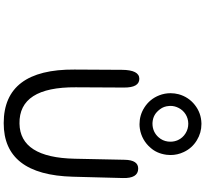

<svg xmlns="http://www.w3.org/2000/svg" viewBox="-343 -1059 1135 1063"><g transform="rotate(90 224.5 -527.5)"><path d="M297.9 -845.7Q313.5 -825.2 330.6 -815.9Q348.6 -805.7 373.5 -804.2Q376 -804.2 378.4 -804.2Q399.9 -804.2 419.9 -813Q439 -821.8 453.1 -837.9Q472.7 -859.9 476.6 -889.2Q477.5 -896 477.5 -903.3Q477.5 -925.3 468.8 -944.8Q456.5 -971.7 431.2 -987.3Q406.7 -1002.4 378.4 -1002.4Q377.4 -1002.4 377 -1002.4Q348.6 -1002 325.2 -987.3Q302.2 -972.7 290 -947.8Q279.3 -926.8 279.3 -903.3Q279.3 -899.4 279.8 -895.5Q281.7 -866.7 297.9 -845.7ZM375.5 -1075.2Q377.9 -1075.2 379.9 -1075.2Q428.2 -1075.2 469.7 -1049.8Q513.2 -1023.4 534.7 -977.5Q551.3 -942.4 551.3 -903.8Q551.3 -892.6 549.8 -881.3Q542.5 -827.6 510.3 -792.5Q490.7 -769.5 463.9 -754.4Q437 -739.3 405.8 -734.4Q393.1 -732.4 380.9 -732.4Q331.1 -732.4 289.1 -758.8Q241.2 -789.1 220.7 -841.8Q209 -871.6 209 -904.3Q209 -927.2 214.8 -949.2Q230 -1003.9 273.9 -1038.6Q318.4 -1073.7 375.5 -1075.2ZM-286.6 -976.1ZM627.4 -725.1Q681.2 -724.1 678.7 -640.1L671.4 -363.3Q661.1 20 374.5 19.5Q75.7 19 78.1 -372.1L79.6 -634.3Q80.1 -731.4 129.4 -731.4Q178.2 -731 177.7 -646.5L176.3 -379.4Q174.3 -64.5 377 -67.9Q565.4 -70.8 571.8 -373.5L577.6 -650.4Q579.1 -726.1 627.4 -725.1Z"/></g></svg>

Font: Comic Relief
Style: Regular
Weight: 400
Designer: Jeff Davis
Foundry: Loudifier
Version: Version 1.0